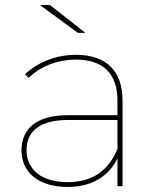

<svg xmlns="http://www.w3.org/2000/svg" viewBox="-20 -737 614 760"><path d="M445 -148C411 -64 348 -16 248 -16C145 -16 85 -65 85 -143C85 -212 131 -262 248 -262H445ZM248 3C345 3 412 -41 445 -110V0H465V-339C465 -457 400 -520 280 -520C202 -520 128 -490 79 -443L93 -429C138 -472 204 -501 281 -501C388 -501 445 -446 445 -338V-281H249C111 -281 65 -216 65 -142C65 -55 132 3 248 3ZM178 -717H138L288 -607H318Z"/></svg>

Font: Montserrat-Alt1 Thin
Style: Regular
Weight: 100
Designer: Differentunic
Foundry: Differentunic
Version: Version 7.222